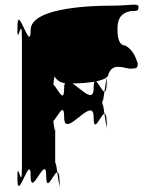

<svg xmlns="http://www.w3.org/2000/svg" viewBox="-20 -849 662 814"><path d="M453 -825C395 -825 110 -822 110 -722C110 -620 55 -833 55 -742C55 -642 53 -840 53 -740C53 -630 73 -802 73 -684V-141C73 -23 53 -195 53 -85C53 15 55 -184 55 -84C55 7 110 -204 110 -103C110 -3 176 -203 176 -103C176 -2 231 -193 231 -84C231 16 234 -185 234 -85C234 6 214 -223 214 -141V-314C214 -232 196 -462 196 -371C196 -271 194 -470 194 -370C194 -260 252 -454 252 -352C252 -252 377 -452 377 -352C377 -251 431 -441 431 -332C431 -232 434 -434 434 -334C434 -243 414 -471 414 -389V-438C414 -356 434 -584 434 -493C434 -393 431 -595 431 -495C431 -386 377 -576 377 -475C377 -375 252 -575 252 -475C252 -373 194 -567 194 -457C194 -357 196 -556 196 -456C196 -365 214 -595 214 -513V-561C214 -479 196 -709 196 -618C196 -518 194 -716 194 -616C194 -506 234 -495 275 -495C298 -495 440 -496 440 -536C457 -576 486 -567 528 -558C560 -558 564 -560 564 -580C554 -610 543 -638 511 -656C479 -656 478 -706 478 -726C478 -764 488 -792 533 -802C568 -802 567 -804 567 -824C558 -835 528 -825 453 -825Z"/></svg>

Font: Hussar Przerywany
Style: Regular
Weight: 400
Foundry: Cannot Into Space Fonts
Version: Version 0.982